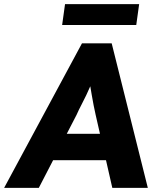

<svg xmlns="http://www.w3.org/2000/svg" viewBox="-21 -910 736 930"><path d="M-1 0 376 -700H520L695 0H523L442 -355Q437 -376 432.5 -400Q428 -424 423.5 -449.5Q419 -475 415 -499.5Q411 -524 409 -545L439 -546Q429 -521 418.5 -497Q408 -473 397 -449.5Q386 -426 373.5 -402.5Q361 -379 350 -354L167 0ZM150 -134 221 -262H543L577 -134ZM280 -789 294 -890H653L639 -789Z"/></svg>

Font: Lexend
Style: Bold Italic
Weight: 700
Italic angle: -8.13011°
Designer: Bonnie Shaver-Troup, Thomas Jockin
Foundry: Lexend
Version: Version 1.007